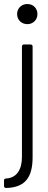

<svg xmlns="http://www.w3.org/2000/svg" viewBox="-54 -725 237 954"><path d="M82 -605C110 -605 132 -626 132 -655C132 -684 111 -705 82 -705C53 -705 31 -684 31 -655C31 -626 53 -605 82 -605ZM-24 209C77 207 108 149 108 55V-494C108 -500 104 -504 98 -504H65C59 -504 55 -500 55 -494V55C55 118 29 159 -24 162C-31 162 -34 166 -34 172V199C-34 205 -30 209 -24 209Z"/></svg>

Font: Barlow Condensed Light
Style: Regular
Weight: 300
Width: 3
Designer: Jeremy Tribby
Foundry: Tribby Type
Version: Version 1.422;hotconv 1.0.109;makeotfexe 2.5.65596